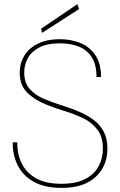

<svg xmlns="http://www.w3.org/2000/svg" viewBox="-20 -903 586 935"><path d="M280 12Q197 12 144 -18Q91 -48 66 -98.5Q41 -149 42 -210H64Q63 -156 84.5 -110Q106 -64 153.5 -36Q201 -8 279 -8Q350 -8 394.5 -31Q439 -54 460 -93Q481 -132 481 -179Q481 -237 454.5 -271.5Q428 -306 386.5 -326.5Q345 -347 297 -361.5Q249 -376 207 -393Q149 -416 112.5 -452Q76 -488 76 -550Q76 -594 97.5 -630.5Q119 -667 163 -689.5Q207 -712 272 -712Q328 -712 373 -693Q418 -674 445 -633.5Q472 -593 472 -528H450Q450 -589 426.5 -625Q403 -661 362.5 -676.5Q322 -692 272 -692Q209 -692 170.5 -671.5Q132 -651 115 -619Q98 -587 98 -550Q98 -500 124.5 -470Q151 -440 193 -422Q235 -404 283.5 -389Q332 -374 377 -354Q412 -338 440.5 -315.5Q469 -293 486 -260Q503 -227 503 -179Q503 -125 478.5 -82Q454 -39 405 -13.5Q356 12 280 12ZM185 -743 180 -763 357 -883 365 -859Z"/></svg>

Font: DM Sans 12pt Thin
Style: Regular
Weight: 250
Version: Version 4.004;gftools[0.9.30]